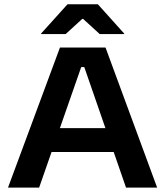

<svg xmlns="http://www.w3.org/2000/svg" viewBox="-20 -856 754 876"><path d="M16.5 0 253.5 -639H461.5L697 0H555L364.5 -550H350.5L158.5 0ZM183.5 -162.5V-271.5H529.5V-162.5ZM288 -836.5H426.5L546.5 -703V-700.5H435L359.5 -769.5H355L279.5 -700.5H167.5V-703Z"/></svg>

Font: Anek Gujarati SemiExpanded SemiBold
Style: Regular
Weight: 600
Width: 6
Designer: Mrunmayee Ghaisas (Gujarati), Yesha Goshar (Latin)
Foundry: Ek Type
Version: Version 1.003